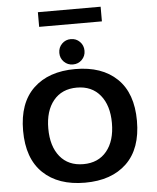

<svg xmlns="http://www.w3.org/2000/svg" viewBox="-68 -1139 985 1207"><g transform="rotate(-5 425.0 -535.0)"><path d="M217 -1082.5H613V-990H217ZM329 -815.5Q329 -849.5 352 -872.8Q375 -896 408.5 -896Q442 -896 465 -872.8Q488 -849.5 488 -815.5Q488 -782 465 -759Q442 -736 408.5 -736Q375 -736 352 -759Q329 -782 329 -815.5ZM419.5 11Q251 11 155.2 -80.8Q59.5 -172.5 59.5 -348Q59.5 -523 155.2 -614.5Q251 -706 419.5 -706Q587.5 -706 682.8 -614.5Q778 -523 778 -348Q778 -172.5 682.8 -80.8Q587.5 11 419.5 11ZM419.5 -106Q513.5 -106 566.8 -171Q620 -236 620 -348Q620 -459 566.8 -524Q513.5 -589 419.5 -589Q325 -589 271.8 -524.2Q218.5 -459.5 218.5 -348Q218.5 -236 271.5 -171Q324.5 -106 419.5 -106Z"/></g></svg>

Font: League Mono Wide SemiBold
Style: Regular
Weight: 600
Width: 8
Designer: Tyler Finck
Foundry: The League of Moveable Type / Tyler Finck
Version: Version 2.210